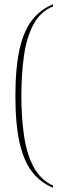

<svg xmlns="http://www.w3.org/2000/svg" viewBox="-20 -764 297 898"><path d="M228 114Q169 90 130 39.5Q91 -11 71.5 -97Q52 -183 52 -315Q52 -447 71.5 -533.5Q91 -620 130 -670Q169 -720 228 -744V-734Q167 -709 135 -647Q103 -585 91.5 -499Q80 -413 80 -315Q80 -217 92 -132Q104 -47 136 14.5Q168 76 228 104Z"/></svg>

Font: Noto Serif Display SemiCondensed Thin
Style: Regular
Weight: 100
Width: 4
Designer: Monotype Design Team
Foundry: Monotype Imaging Inc.
Version: Version 2.009